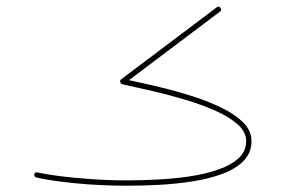

<svg xmlns="http://www.w3.org/2000/svg" viewBox="-20 -575 890 596"><path d="M380.4 -326.2Q423.8 -316.9 475.3 -304.7Q526.9 -292.5 577.1 -276.4Q627.4 -260.3 668.9 -240Q710.4 -219.7 735.6 -194.3Q760.7 -168.9 760.7 -137.2Q760.7 -100.1 735.6 -75Q710.4 -49.8 668.7 -34.7Q627 -19.5 576.2 -11.7Q525.4 -3.9 473.6 -1.2Q421.9 1.5 377.4 1.5Q289.6 1.5 211.9 -6.3Q134.3 -14.2 93.3 -23.9Q85 -26.4 86.4 -33.7Q87.9 -41.5 96.7 -39.6Q123 -33.7 167 -28.1Q210.9 -22.5 265.6 -18.8Q320.3 -15.1 377.9 -15.1Q418 -15.1 467 -17.6Q516.1 -20 564.7 -26.9Q613.3 -33.7 654.1 -47.4Q694.8 -61 719.5 -82.8Q744.1 -104.5 744.1 -137.2Q744.1 -165 718.5 -188.2Q692.9 -211.4 650.4 -230.5Q607.9 -249.5 556.9 -264.9Q505.9 -280.3 454.3 -292.2Q402.8 -304.2 359.4 -313.5Q355 -314.5 353.3 -320.1Q351.6 -325.7 356.4 -329.1L652.8 -552.2Q659.7 -557.6 664.6 -550.3Q669.4 -543.5 663.1 -539.1Z"/></svg>

Font: Mikhak-FD Thin
Style: Regular
Weight: 100
Designer: Amin Abedi
Version: Version 3.2